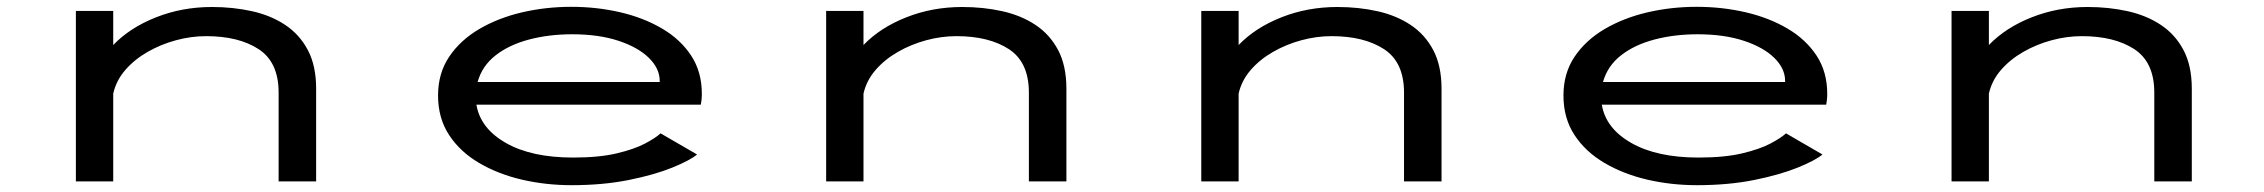

<svg xmlns="http://www.w3.org/2000/svg" viewBox="-20 -532 6640 563"><path d="M202.5 0V-500H312V-400Q361 -451 437.5 -481.2Q514 -511.5 601.5 -511.5Q663.5 -511.5 718.8 -499.2Q774 -487 816.2 -459Q858.5 -431 882.8 -385Q907 -339 907 -272V0H797V-260.5Q797 -349.5 738.5 -387.8Q680 -426 584.5 -426Q540.5 -426 496 -414Q451.5 -402 412.8 -379.8Q374 -357.5 347.2 -326.5Q320.5 -295.5 312 -257.5V0Z M1656 11Q1580.5 11 1510.5 -5.2Q1440.5 -21.5 1384.8 -54.2Q1329 -87 1296.8 -136.2Q1264.5 -185.5 1264.5 -252Q1264.5 -317 1297 -365.5Q1329.5 -414 1385.2 -446.8Q1441 -479.5 1510.8 -495.8Q1580.5 -512 1655 -512Q1730 -512 1798.8 -496Q1867.5 -480 1921.5 -448.2Q1975.5 -416.5 2006.8 -368.8Q2038 -321 2038 -257Q2038 -247 2037 -238.5Q2036 -230 2035 -225H1377Q1388.5 -155.5 1463.5 -112.8Q1538.5 -70 1660.5 -70Q1736.5 -70 1788.2 -82.2Q1840 -94.5 1871.2 -111Q1902.5 -127.5 1917 -141L2024 -79Q2003 -61.5 1951.2 -40.5Q1899.5 -19.5 1823.8 -4.2Q1748 11 1656 11ZM1658 -431.5Q1589.5 -431.5 1531 -416Q1472.5 -400.5 1433 -369.5Q1393.5 -338.5 1380.5 -291.5H1914.5V-294.5Q1914.5 -331 1882.8 -362.2Q1851 -393.5 1793.2 -412.5Q1735.5 -431.5 1658 -431.5Z M2402.5 0V-500H2512V-400Q2561 -451 2637.5 -481.2Q2714 -511.5 2801.5 -511.5Q2863.5 -511.5 2918.8 -499.2Q2974 -487 3016.2 -459Q3058.5 -431 3082.8 -385Q3107 -339 3107 -272V0H2997V-260.5Q2997 -349.5 2938.5 -387.8Q2880 -426 2784.5 -426Q2740.5 -426 2696 -414Q2651.5 -402 2612.8 -379.8Q2574 -357.5 2547.2 -326.5Q2520.5 -295.5 2512 -257.5V0Z M3502.5 0V-500H3612V-400Q3661 -451 3737.5 -481.2Q3814 -511.5 3901.5 -511.5Q3963.5 -511.5 4018.8 -499.2Q4074 -487 4116.2 -459Q4158.5 -431 4182.8 -385Q4207 -339 4207 -272V0H4097V-260.5Q4097 -349.5 4038.5 -387.8Q3980 -426 3884.5 -426Q3840.5 -426 3796 -414Q3751.5 -402 3712.8 -379.8Q3674 -357.5 3647.2 -326.5Q3620.5 -295.5 3612 -257.5V0Z M4956 11Q4880.5 11 4810.5 -5.2Q4740.5 -21.5 4684.8 -54.2Q4629 -87 4596.8 -136.2Q4564.5 -185.5 4564.5 -252Q4564.5 -317 4597 -365.5Q4629.5 -414 4685.2 -446.8Q4741 -479.5 4810.8 -495.8Q4880.5 -512 4955 -512Q5030 -512 5098.8 -496Q5167.5 -480 5221.5 -448.2Q5275.5 -416.5 5306.8 -368.8Q5338 -321 5338 -257Q5338 -247 5337 -238.5Q5336 -230 5335 -225H4677Q4688.5 -155.5 4763.5 -112.8Q4838.5 -70 4960.5 -70Q5036.5 -70 5088.2 -82.2Q5140 -94.5 5171.2 -111Q5202.5 -127.5 5217 -141L5324 -79Q5303 -61.5 5251.2 -40.5Q5199.5 -19.5 5123.8 -4.2Q5048 11 4956 11ZM4958 -431.5Q4889.5 -431.5 4831 -416Q4772.5 -400.5 4733 -369.5Q4693.5 -338.5 4680.5 -291.5H5214.5V-294.5Q5214.5 -331 5182.8 -362.2Q5151 -393.5 5093.2 -412.5Q5035.5 -431.5 4958 -431.5Z M5702.5 0V-500H5812V-400Q5861 -451 5937.5 -481.2Q6014 -511.5 6101.5 -511.5Q6163.5 -511.5 6218.8 -499.2Q6274 -487 6316.2 -459Q6358.5 -431 6382.8 -385Q6407 -339 6407 -272V0H6297V-260.5Q6297 -349.5 6238.5 -387.8Q6180 -426 6084.5 -426Q6040.5 -426 5996 -414Q5951.5 -402 5912.8 -379.8Q5874 -357.5 5847.2 -326.5Q5820.5 -295.5 5812 -257.5V0Z"/></svg>

Font: Trispace Expanded
Style: Regular
Weight: 400
Width: 7
Designer: Tyler Finck
Foundry: Etcetera Type Company
Version: Version 1.210; ttfautohint (v1.8.3)